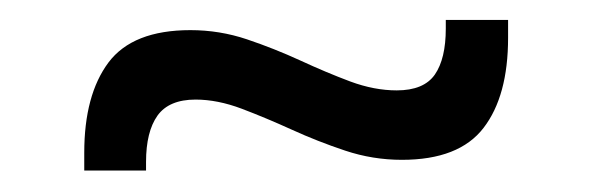

<svg xmlns="http://www.w3.org/2000/svg" viewBox="-20 -396 580 188"><path d="M373.5 -239.5Q345 -239.5 318 -248.5Q291 -257.5 265.8 -269Q240.5 -280.5 216.8 -289.5Q193 -298.5 171.5 -298.5Q145.5 -298.5 134.2 -282.8Q123 -267 123 -237.5V-229H62.5V-246.5Q62.5 -303 86.2 -334.8Q110 -366.5 166.5 -366.5Q195 -366.5 221.8 -357.5Q248.5 -348.5 274 -336.8Q299.5 -325 323 -316.2Q346.5 -307.5 368.5 -307.5Q395 -307.5 405.8 -323Q416.5 -338.5 416.5 -368V-376.5H477.5V-359Q477.5 -302 453.5 -270.8Q429.5 -239.5 373.5 -239.5Z"/></svg>

Font: Anek Latin
Style: Regular
Weight: 400
Designer: Yesha Goshar
Foundry: Ek Type
Version: Version 1.003